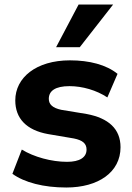

<svg xmlns="http://www.w3.org/2000/svg" viewBox="-20 -816 581 847"><path d="M272.5 11.2C413.6 11.2 511.7 -56.2 511.7 -166.5C511.7 -247.6 458.5 -294.9 362.8 -313L250.5 -331.5C211.4 -339.8 195.3 -356 195.3 -379.9C195.3 -414.6 223.1 -436 286.6 -436C343.3 -436 405.8 -418 453.6 -386.2L498.5 -490.2C449.2 -530.3 374.5 -549.8 288.6 -549.8C139.6 -549.8 47.4 -473.6 47.4 -373C47.4 -293 97.2 -241.7 191.4 -224.6L306.2 -205.1C344.7 -197.3 361.8 -182.6 361.8 -156.2C361.8 -121.6 331.5 -102.1 275.9 -102.1C207 -102.1 129.4 -123.5 76.2 -156.2L34.7 -49.3C87.9 -10.7 172.9 11.2 272.5 11.2ZM332 -607.9 479 -795.9H326.7L227.5 -607.9Z"/></svg>

Font: Winston ExtraBold
Style: Regular
Weight: 800
Designer: Vernon Adams, Kim Jin-seong, David Berlow, Cristiano Sobral
Foundry: The Winston Project Authors
Version: Version 3.004